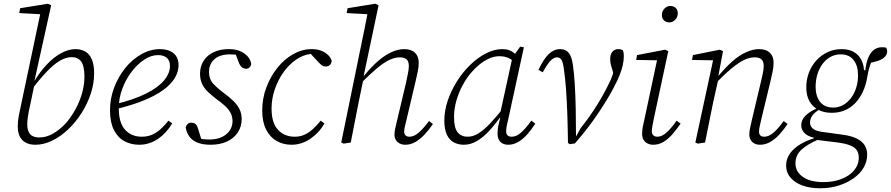

<svg xmlns="http://www.w3.org/2000/svg" viewBox="-20 -763 4770 1028"><path d="M170 12Q147 12 129 5.5Q111 -1 99 -13.5Q87 -26 81 -44.5Q75 -63 75 -86Q75 -114 81 -145.5Q87 -177 95 -212L199 -705L211 -686L83 -693L88 -719L236 -743L254 -735L165 -333L168 -328L143 -208Q137 -182 133.5 -163Q130 -144 128 -128.5Q126 -113 126 -95Q126 -63 141 -45Q156 -27 191 -27Q229 -27 265.5 -48.5Q302 -70 334 -105Q360 -135 382.5 -175Q405 -215 418.5 -261Q432 -307 432 -353Q432 -409 415 -433Q398 -457 364 -457Q333 -457 300 -437.5Q267 -418 229.5 -378.5Q192 -339 148 -281L143 -324H161Q194 -379 231.5 -418.5Q269 -458 308.5 -479Q348 -500 384 -500Q414 -500 436.5 -487Q459 -474 471.5 -445.5Q484 -417 484 -370Q484 -315 465.5 -260Q447 -205 415.5 -156Q384 -107 343.5 -69Q303 -31 258.5 -9.5Q214 12 170 12Z M725 12Q681 12 645.5 -7.5Q610 -27 589.5 -68Q569 -109 569 -173Q569 -235 591 -293.5Q613 -352 650.5 -398.5Q688 -445 736.5 -472.5Q785 -500 837 -500Q882 -500 909 -478Q936 -456 936 -414Q936 -379 916 -345.5Q896 -312 854.5 -281.5Q813 -251 749 -225Q685 -199 598 -178L596 -205Q696 -229 761 -261.5Q826 -294 858 -332Q890 -370 890 -410Q890 -438 873.5 -453Q857 -468 826 -468Q789 -468 752 -443.5Q715 -419 684 -378Q653 -337 634.5 -287Q616 -237 616 -184Q616 -105 650 -68Q684 -31 739 -31Q771 -31 796 -42.5Q821 -54 842 -73.5Q863 -93 882 -117L902 -102Q887 -77 868.5 -56.5Q850 -36 827.5 -20.5Q805 -5 779.5 3.5Q754 12 725 12Z M1107 12Q1067 12 1038.5 1Q1010 -10 994.5 -31Q979 -52 974 -81Q977 -92 984.5 -99Q992 -106 1004 -106Q1021 -106 1029 -97Q1037 -88 1041 -72L1061 -7L1031 -25Q1050 -20 1067.5 -18Q1085 -16 1105 -16Q1144 -17 1170.5 -30.5Q1197 -44 1211 -66Q1225 -88 1225 -114Q1225 -147 1206 -172.5Q1187 -198 1146 -227Q1118 -248 1096 -268.5Q1074 -289 1062.5 -313Q1051 -337 1051 -368Q1051 -407 1070 -437Q1089 -467 1123.5 -483.5Q1158 -500 1204 -500Q1240 -500 1265 -489.5Q1290 -479 1305.5 -461.5Q1321 -444 1325 -422Q1324 -410 1316.5 -402.5Q1309 -395 1298 -395Q1283 -395 1273.5 -404Q1264 -413 1256 -435L1237 -485L1270 -466Q1256 -469 1241 -470.5Q1226 -472 1210 -472Q1154 -471 1126.5 -444.5Q1099 -418 1099 -379Q1099 -341 1118.5 -318.5Q1138 -296 1177 -266Q1209 -243 1230.5 -221.5Q1252 -200 1263 -177Q1274 -154 1274 -125Q1274 -85 1253 -53.5Q1232 -22 1195 -5Q1158 12 1107 12Z M1541 12Q1497 12 1461.5 -8Q1426 -28 1405 -69Q1384 -110 1384 -172Q1384 -237 1406.5 -296Q1429 -355 1466 -401Q1503 -447 1550.5 -473.5Q1598 -500 1649 -500Q1679 -500 1701 -491Q1723 -482 1737 -468Q1751 -454 1756 -438Q1755 -424 1746.5 -415.5Q1738 -407 1724 -407Q1710 -407 1698.5 -417Q1687 -427 1671 -445L1636 -483H1666V-474H1642Q1601 -469 1563.5 -442.5Q1526 -416 1497 -375Q1468 -334 1451 -284Q1434 -234 1434 -182Q1434 -105 1468.5 -68Q1503 -31 1558 -31Q1588 -31 1612 -42.5Q1636 -54 1657 -73.5Q1678 -93 1697 -117L1717 -102Q1703 -77 1684 -56.5Q1665 -36 1642.5 -20.5Q1620 -5 1594.5 3.5Q1569 12 1541 12Z M1820 6 1807 0 1910 -503Q1921 -555 1931 -605Q1941 -655 1951 -707L1964 -686L1836 -693L1841 -719L1989 -743L2007 -735L1926 -351L1927 -346L1900 -214Q1893 -179 1886 -143Q1879 -107 1872 -71.5Q1865 -36 1858 0ZM2150 12Q2124 12 2108 -3Q2092 -18 2092 -41Q2092 -60 2096.5 -77Q2101 -94 2106 -118L2153 -316Q2159 -345 2164 -369Q2169 -393 2169 -410Q2169 -434 2157 -445Q2145 -456 2121 -456Q2094 -456 2064.5 -442Q2035 -428 1998.5 -397.5Q1962 -367 1913 -318V-358H1930Q1967 -404 2004 -436Q2041 -468 2076.5 -484Q2112 -500 2144 -500Q2182 -500 2202 -480.5Q2222 -461 2222 -427Q2222 -406 2217 -381.5Q2212 -357 2205 -327L2157 -124Q2153 -105 2148.5 -88.5Q2144 -72 2144 -58Q2144 -45 2151.5 -38Q2159 -31 2173 -31Q2195 -31 2219.5 -51Q2244 -71 2277 -115L2298 -99Q2277 -68 2253.5 -43Q2230 -18 2204.5 -3Q2179 12 2150 12Z M2464 12Q2435 12 2411 0Q2387 -12 2373 -41Q2359 -70 2359 -118Q2359 -170 2377 -223.5Q2395 -277 2426 -326.5Q2457 -376 2497 -415Q2537 -454 2581.5 -477Q2626 -500 2670 -500Q2691 -500 2707 -494Q2723 -488 2735.5 -476.5Q2748 -465 2759 -448L2743 -422Q2725 -442 2703.5 -452Q2682 -462 2655 -462Q2625 -462 2598 -449.5Q2571 -437 2546.5 -417Q2522 -397 2502 -373Q2478 -345 2457 -306.5Q2436 -268 2423.5 -224Q2411 -180 2411 -136Q2411 -79 2430 -55Q2449 -31 2484 -31Q2513 -31 2542 -49Q2571 -67 2605.5 -103.5Q2640 -140 2685 -197L2688 -152H2670Q2636 -103 2602.5 -66Q2569 -29 2534.5 -8.5Q2500 12 2464 12ZM2701 12Q2675 12 2659.5 -3Q2644 -18 2644 -48Q2644 -61 2645.5 -74Q2647 -87 2650.5 -100.5Q2654 -114 2658 -131L2653 -133L2725 -462L2730 -464L2765 -513L2785 -510L2702 -128Q2697 -109 2693.5 -91.5Q2690 -74 2690 -60Q2690 -45 2698 -38Q2706 -31 2720 -31Q2744 -31 2768.5 -52Q2793 -73 2825 -117L2846 -101Q2825 -68 2802 -42.5Q2779 -17 2754 -2.5Q2729 12 2701 12Z M3021 2Q3020 -79 3017.5 -152Q3015 -225 3010.5 -286.5Q3006 -348 2999 -395Q2994 -431 2985.5 -443.5Q2977 -456 2962 -456Q2946 -456 2928.5 -439Q2911 -422 2886 -376L2863 -389Q2891 -448 2918.5 -474Q2946 -500 2979 -500Q3009 -500 3025.5 -479.5Q3042 -459 3048 -411Q3054 -369 3057.5 -310.5Q3061 -252 3062.5 -181.5Q3064 -111 3064 -34H3065L3089 -77Q3113 -107 3135 -138Q3157 -169 3176.5 -200.5Q3196 -232 3212 -261Q3228 -290 3240 -315Q3250 -335 3258 -356.5Q3266 -378 3273 -404L3269 -346L3260 -385Q3255 -399 3251 -415Q3247 -431 3247 -446Q3247 -472 3259 -486Q3271 -500 3290 -500Q3299 -500 3305.5 -498Q3312 -496 3315 -494Q3317 -489 3318.5 -481.5Q3320 -474 3320 -462Q3320 -439 3314.5 -414Q3309 -389 3297.5 -360.5Q3286 -332 3268 -298Q3254 -270 3232.5 -234.5Q3211 -199 3184.5 -159Q3158 -119 3125.5 -77Q3093 -35 3058 5L3030 9Z M3418 -46Q3418 -64 3421.5 -83Q3425 -102 3431 -127L3502 -460L3513 -440L3386 -442L3391 -468L3541 -497L3558 -489L3482 -134Q3478 -113 3474 -93.5Q3470 -74 3470 -61Q3470 -46 3478 -38.5Q3486 -31 3500 -31Q3522 -31 3546 -51Q3570 -71 3603 -117L3624 -101Q3602 -69 3579.5 -43.5Q3557 -18 3532 -3Q3507 12 3477 12Q3451 12 3434.5 -3.5Q3418 -19 3418 -46ZM3563 -643Q3546 -643 3535 -654Q3524 -665 3524 -683Q3524 -703 3537.5 -717Q3551 -731 3569 -731Q3587 -731 3598 -720.5Q3609 -710 3609 -692Q3609 -672 3595.5 -657.5Q3582 -643 3563 -643Z M3716 6 3703 0 3802 -459 3811 -440 3685 -442 3690 -468 3834 -497 3851 -489 3826 -355 3829 -352 3799 -218Q3788 -164 3777 -109.5Q3766 -55 3755 0ZM4049 12Q4023 12 4007.5 -3Q3992 -18 3992 -41Q3992 -60 3996 -77Q4000 -94 4005 -118L4052 -316Q4059 -345 4064 -369Q4069 -393 4069 -410Q4069 -434 4057 -445Q4045 -456 4021 -456Q3993 -456 3964 -442Q3935 -428 3898.5 -398Q3862 -368 3814 -319V-358H3828Q3866 -404 3903 -436Q3940 -468 3976 -484Q4012 -500 4044 -500Q4082 -500 4102 -480.5Q4122 -461 4122 -427Q4122 -406 4117 -381.5Q4112 -357 4105 -327L4056 -124Q4052 -105 4048 -88.5Q4044 -72 4044 -58Q4044 -45 4051 -38Q4058 -31 4072 -31Q4095 -31 4119.5 -51Q4144 -71 4176 -115L4197 -99Q4176 -68 4153 -43Q4130 -18 4104 -3Q4078 12 4049 12Z M4372 245Q4317 245 4276 230Q4235 215 4212 187.5Q4189 160 4189 124Q4189 88 4209.5 59Q4230 30 4266.5 8.5Q4303 -13 4350 -26L4368 -19Q4301 10 4270 39.5Q4239 69 4239 112Q4239 156 4278.5 184Q4318 212 4389 212Q4442 212 4485 195.5Q4528 179 4553 149Q4578 119 4578 81Q4578 59 4568.5 43Q4559 27 4534.5 16.5Q4510 6 4466 0L4360 -13Q4355 -14 4349 -15Q4343 -16 4337 -17V-26Q4302 -34 4286 -52Q4270 -70 4270 -92Q4270 -121 4292.5 -143.5Q4315 -166 4353 -182V-197L4382 -186Q4342 -163 4329.5 -144.5Q4317 -126 4317 -107Q4317 -88 4331.5 -75Q4346 -62 4381 -57L4490 -42Q4537 -36 4566.5 -21.5Q4596 -7 4609.5 14.5Q4623 36 4623 65Q4623 102 4604 134.5Q4585 167 4550.5 191.5Q4516 216 4470.5 230.5Q4425 245 4372 245ZM4433 -159Q4392 -159 4361.5 -175Q4331 -191 4314 -221Q4297 -251 4297 -295Q4297 -337 4311 -374Q4325 -411 4351 -439.5Q4377 -468 4411.5 -484Q4446 -500 4487 -500Q4523 -500 4549 -486Q4575 -472 4589.5 -446.5Q4604 -421 4606 -387H4613Q4618 -431 4630.5 -458Q4643 -485 4661 -497.5Q4679 -510 4701 -510Q4709 -510 4715 -509.5Q4721 -509 4725 -507Q4727 -504 4728.5 -499.5Q4730 -495 4730 -488Q4730 -466 4708.5 -450.5Q4687 -435 4634 -426L4653 -450Q4647 -436 4641.5 -421.5Q4636 -407 4631.5 -389.5Q4627 -372 4623 -348Q4616 -306 4599.5 -271Q4583 -236 4559 -211Q4535 -186 4503.5 -172.5Q4472 -159 4433 -159ZM4441 -187Q4470 -187 4494 -200.5Q4518 -214 4536 -237.5Q4554 -261 4564 -292.5Q4574 -324 4574 -360Q4574 -412 4550 -442Q4526 -472 4481 -472Q4451 -472 4426 -458Q4401 -444 4383.5 -420Q4366 -396 4356.5 -365Q4347 -334 4347 -299Q4347 -264 4358 -239Q4369 -214 4389.5 -200.5Q4410 -187 4441 -187Z"/></svg>

Font: Source Serif 4 Light
Style: Italic
Weight: 300
Italic angle: -12°
Designer: Frank Grießhammer
Foundry: Adobe Systems Incorporated
Version: Version 4.004;hotconv 1.0.116;makeotfexe 2.5.65601